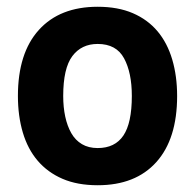

<svg xmlns="http://www.w3.org/2000/svg" viewBox="-20 -534 577 568"><path d="M33 -250Q33 -377 95 -445.5Q157 -514 269 -514Q329 -514 373 -495Q417 -476 446 -441.5Q475 -407 489.5 -358Q504 -309 504 -250Q504 -123 442.5 -54.5Q381 14 269 14Q209 14 165 -5Q121 -24 91.5 -58.5Q62 -93 47.5 -142Q33 -191 33 -250ZM167 -250Q167 -217 173 -189Q179 -161 191 -140Q203 -119 222.5 -107.5Q242 -96 269 -96Q320 -96 345 -133Q370 -170 370 -250Q370 -319 347 -361.5Q324 -404 269 -404Q221 -404 194 -368Q167 -332 167 -250Z"/></svg>

Font: PT Sans
Style: Bold
Weight: 700
Version: Version 2.003W OFL; ttfautohint (v1.6)